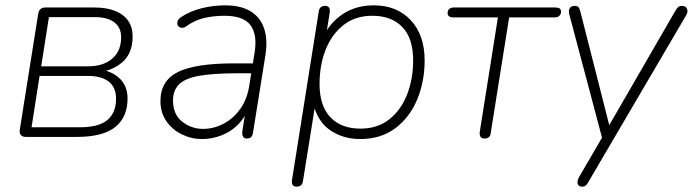

<svg xmlns="http://www.w3.org/2000/svg" viewBox="-20 -512 2591 718"><path d="M267 0H77Q64 0 58 -7Q52 -14 54 -27L123 -461Q127 -484 150 -484H332Q379 -484 411 -471Q443 -458 459.5 -434Q476 -410 476 -376Q476 -312 436.5 -278.5Q397 -245 337 -240L339 -252Q388 -252 422.5 -223Q457 -194 457 -144Q457 -74 411 -37Q365 0 267 0ZM128 -228 98 -36H277Q350 -36 382 -63.5Q414 -91 414 -143Q414 -185 387 -206.5Q360 -228 310 -228ZM163 -448 134 -264H310Q366 -264 399.5 -292.5Q433 -321 433 -373Q433 -409 407.5 -428.5Q382 -448 334 -448Z M736 8Q696 8 660 -9.5Q624 -27 602 -59Q580 -91 580 -134Q580 -210 645 -242.5Q710 -275 855 -275H936L930 -238H871Q778 -238 725 -228.5Q672 -219 649.5 -196.5Q627 -174 627 -136Q627 -84 661.5 -57Q696 -30 739 -30Q779 -30 815.5 -49Q852 -68 878 -104Q904 -140 912 -191L932 -315Q943 -383 916.5 -418Q890 -453 820 -453Q780 -453 744.5 -445Q709 -437 677 -414Q669 -408 661.5 -408Q654 -408 649 -412Q644 -416 643 -422Q642 -428 645 -435Q648 -442 657 -448Q692 -471 735 -481.5Q778 -492 822 -492Q881 -492 917.5 -469.5Q954 -447 968 -404.5Q982 -362 972 -302L926 -15Q923 6 903 6Q893 6 889 -1Q885 -8 886 -19L901 -116H911Q898 -74 870.5 -46.5Q843 -19 807.5 -5.5Q772 8 736 8Z M1089 186Q1079 186 1074.5 179.5Q1070 173 1072 161L1172 -469Q1175 -490 1196 -490Q1206 -490 1210.5 -483.5Q1215 -477 1213 -465L1198 -371H1187Q1213 -427 1262 -459.5Q1311 -492 1378 -492Q1464 -492 1516 -436.5Q1568 -381 1568 -286Q1568 -208 1540.5 -141Q1513 -74 1459 -33Q1405 8 1326 8Q1265 8 1217 -23.5Q1169 -55 1152 -122H1159L1113 165Q1110 186 1089 186ZM1328 -31Q1392 -31 1436 -66Q1480 -101 1502.5 -159Q1525 -217 1525 -286Q1525 -369 1484.5 -411Q1444 -453 1372 -453Q1308 -453 1264 -418Q1220 -383 1197.5 -325.5Q1175 -268 1175 -198Q1175 -116 1215.5 -73.5Q1256 -31 1328 -31Z M1791 6Q1781 6 1777 -0.5Q1773 -7 1774 -18L1842 -447H1675Q1654 -447 1654 -463Q1654 -474 1660.5 -479Q1667 -484 1677 -484H2057Q2078 -484 2078 -469Q2078 -459 2072 -453Q2066 -447 2055 -447H1884L1815 -14Q1814 -4 1808 1Q1802 6 1791 6Z M2157 186Q2148 186 2143.5 181Q2139 176 2139.5 168Q2140 160 2145 151L2237 -7L2234 13L2109 -458Q2105 -472 2110.5 -481Q2116 -490 2129 -490Q2139 -490 2143 -485.5Q2147 -481 2150 -470L2266 -14H2241L2507 -474Q2512 -482 2517 -486Q2522 -490 2530 -490Q2544 -490 2549 -479.5Q2554 -469 2546 -455L2180 169Q2176 177 2170.5 181.5Q2165 186 2157 186Z"/></svg>

Font: Nunito Variable Extra Light
Style: Italic
Weight: 200
Italic angle: -9°
Designer: Vernon Adams
Foundry: Vernon Adams
Version: Version 3.602